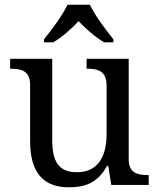

<svg xmlns="http://www.w3.org/2000/svg" viewBox="-20 -786 675 816"><path d="M167 -619V-606H206C244 -628 284 -664 314 -696C344 -664 385 -628 423 -606H462V-619C431 -657 383 -721 362 -766H267C246 -721 198 -657 167 -619ZM273 10C338 10 394 -6 435 -81H440L453 0H612V-42H609C565 -42 527 -50 527 -109V-536H348V-494H351C396 -494 433 -485 433 -422V-216C433 -119 395 -54 307 -54C226 -54 202 -104 202 -191V-536H23V-494H26C70 -494 108 -485 108 -426V-186C108 -49 167 10 273 10Z"/></svg>

Font: Noto Fangsong KSS Rotated
Style: Regular
Weight: 400
Designer: LIU Zhao, ZHANG Congyu, Kushim JIANG
Foundry: Guyu Beijing Co. Ltd.
Version: Version 1.000;November 16, 2022;FontCreator 11.5.0.2427 64-b